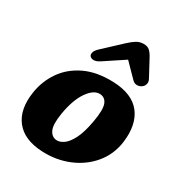

<svg xmlns="http://www.w3.org/2000/svg" viewBox="-173 -852 931 988"><g transform="rotate(30 292.0 -357.5)"><path d="M359.5 -479.5Q473.5 -475 522.8 -410.8Q572 -346.5 557.5 -237.5Q546.5 -158.5 498 -100.8Q449.5 -43 376.5 -13Q303.5 17 219 13Q109.5 8 60 -55.5Q10.5 -119 27.5 -227Q38.5 -298.5 79 -357.2Q119.5 -416 189.8 -449.5Q260 -483 359.5 -479.5ZM252.5 -74Q273 -72 295.8 -87.8Q318.5 -103.5 338.8 -143.2Q359 -183 371.5 -254Q384.5 -327 373.8 -357.8Q363 -388.5 333 -391.5Q294.5 -395 259 -344.8Q223.5 -294.5 208.5 -204Q197.5 -136 210.8 -106.5Q224 -77 252.5 -74ZM248 -538.5Q228.5 -526 213.5 -526.2Q198.5 -526.5 191 -535.5Q185 -542.5 188 -556Q191 -569.5 208 -585.5L313.5 -684Q335.5 -704.5 354.2 -716Q373 -727.5 396.5 -727.5Q419 -727.5 431.8 -716Q444.5 -704.5 455.5 -684L508.5 -585.5Q517 -569.5 512.8 -556Q508.5 -542.5 498.5 -535.5Q486.5 -526.5 471.2 -526.2Q456 -526 443.5 -538.5L366.5 -617Z"/></g></svg>

Font: Fraunces 9pt SuperSoft
Style: Bold Italic
Weight: 700
Italic angle: -16°
Version: Version 1.000;[b76b70a41]